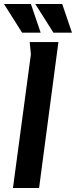

<svg xmlns="http://www.w3.org/2000/svg" viewBox="-54 -943 381 963"><path d="M95 -732H239L142 0H11L101 -671ZM258 -923 307 -779H214L123 -923ZM101 -923 150 -779H57L-34 -923Z"/></svg>

Font: Rosario
Style: Bold Italic
Weight: 700
Italic angle: -8.05°
Designer: Hector Gatti
Foundry: Omnibus Type
Version: Version 1.101; ttfautohint (v1.8.1.43-b0c9)